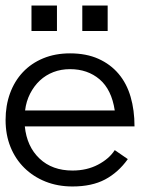

<svg xmlns="http://www.w3.org/2000/svg" viewBox="-22 -657 588 688"><path d="M66.9 -204.1Q74.2 -131.8 119.6 -88.9Q165 -45.9 237.8 -45.9Q289.1 -45.9 329.1 -66.9Q369.1 -87.9 389.2 -119.1L436 -86.9Q401.9 -39.1 354.5 -13.9Q307.1 11.2 237.8 11.2Q185.1 11.2 141.1 -6.3Q97.2 -23.9 65.2 -55.4Q33.2 -86.9 15.6 -130.4Q-2 -173.8 -2 -227.1Q-2 -278.8 13.9 -322.5Q29.8 -366.2 59.8 -398.2Q89.8 -430.2 132.8 -448Q175.8 -465.8 229 -465.8Q287.1 -465.8 330.6 -446.3Q374 -426.8 403.1 -392.3Q432.1 -357.9 446 -310.1Q460 -262.2 460 -204.1ZM389.2 -261.2Q377.9 -335.9 335 -372.6Q292 -409.2 229 -409.2Q196.8 -409.2 169.4 -398.7Q142.1 -388.2 121.1 -368.7Q100.1 -349.1 85.9 -321.5Q71.8 -293.9 67.9 -261.2ZM363.8 -545.9H272.9V-637.2H363.8ZM182.1 -545.9H90.8V-637.2H182.1Z"/></svg>

Font: Anonymous Pro
Style: Regular
Weight: 400
Monospace: yes
Designer: Mark Simonson
Version: Version 1.002